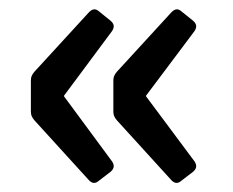

<svg xmlns="http://www.w3.org/2000/svg" viewBox="-20 -460 504 416"><path d="M54.7 -199.2 172.9 -69.3C179.7 -62.5 186.5 -61.5 194.3 -68.4L219.7 -87.9C227.5 -94.7 228.5 -101.6 222.7 -110.4L118.2 -252L222.7 -392.6C228.5 -401.4 227.5 -408.2 219.7 -415L194.3 -435.5C186.5 -442.4 179.7 -440.4 172.9 -433.6L54.7 -304.7C49.8 -298.8 46.9 -293.9 46.9 -286.1V-217.8C46.9 -210 49.8 -205.1 54.7 -199.2ZM233.4 -199.2 351.6 -69.3C358.4 -62.5 365.2 -61.5 373 -68.4L398.4 -87.9C406.2 -94.7 407.2 -101.6 401.4 -110.4L295.9 -252L401.4 -392.6C407.2 -401.4 406.2 -408.2 398.4 -415L373 -435.5C365.2 -442.4 358.4 -440.4 351.6 -433.6L233.4 -304.7C228.5 -298.8 225.6 -293.9 225.6 -286.1V-217.8C225.6 -210 228.5 -205.1 233.4 -199.2Z"/></svg>

Font: Ed Sans Neue SemiBold
Style: Regular
Weight: 600
Designer: Stephen Hutchings
Version: Version 1.004;PS 001.004;hotconv 1.0.88;makeotf.lib2.5.64775